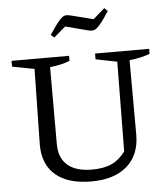

<svg xmlns="http://www.w3.org/2000/svg" viewBox="-59 -931 871 994"><g transform="rotate(-5 376.5 -434.0)"><path d="M376 10Q255 10 190.5 -45Q126 -100 126 -202L133 -596L18 -618V-648H317V-622Q281 -606 214 -598V-198Q214 -126 257.5 -88.5Q301 -51 385 -51Q446 -51 486.5 -69.5Q527 -88 558 -130L563 -596L452 -618V-648H733V-622Q690 -605 627 -598L628 -212Q628 -106 561.5 -48Q495 10 376 10ZM249 -749 232 -764Q265 -814 283 -834.5Q301 -855 313.5 -857.5Q326 -860 341 -856L460 -826L520 -878L537 -862Q506 -814 488 -793.5Q470 -773 457.5 -769.5Q445 -766 429 -770L310 -801Z"/></g></svg>

Font: Piazzolla
Style: Regular
Weight: 400
Designer: Juan Pablo del Peral
Foundry: Huerta Tipografica
Version: Version 1.330